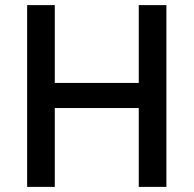

<svg xmlns="http://www.w3.org/2000/svg" viewBox="-20 -730 756 750"><path d="M86 0V-710H194V-406H522V-710H630V0H522V-308H194V0Z"/></svg>

Font: Txt Sans Medium
Style: Regular
Weight: 500
Designer: Open Source
Foundry: XRLN
Version: Version 1.0